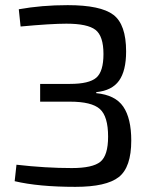

<svg xmlns="http://www.w3.org/2000/svg" viewBox="-20 -718 590 746"><path d="M243 -698Q371 -698 420.5 -660.5Q470 -623 470 -518Q470 -443 442.5 -404.5Q415 -366 354 -360V-356Q428 -349 459 -303.5Q490 -258 490 -172Q490 -68 441.5 -30Q393 8 273 8Q130 8 37 -14L44 -78Q157 -65 259 -65Q340 -65 370 -89.5Q400 -114 400 -187Q400 -266 368 -294.5Q336 -323 252 -323H136V-392H252Q326 -392 354 -416Q382 -440 382 -508Q382 -578 351 -602Q320 -626 238 -626Q178 -626 60 -615L53 -682Q142 -698 243 -698Z"/></svg>

Font: Exo 2
Style: Regular
Weight: 400
Designer: Natanael Gama
Version: Version 1.001;PS 001.001;hotconv 1.0.70;makeotf.lib2.5.58329